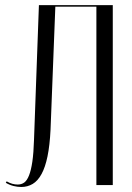

<svg xmlns="http://www.w3.org/2000/svg" viewBox="-20 -719 513 746"><path d="M2.5 -8.8Q17.2 -0.1 32.6 3.7Q47.9 7.5 62.8 7.5Q87.1 7.5 107.1 -4.4Q127 -16.2 141.4 -42.8Q155.9 -69.2 164.6 -111.6Q173.4 -154 176.4 -215.6L195 -693H354.5V0H418.2V-699H131.2L112.2 -177Q110.6 -124.6 105.7 -91.1Q100.8 -57.5 92.8 -37.4Q84.9 -17.4 74.1 -9.7Q63.2 -2 49 -2Q38.4 -2 27.8 -4.9Q17.1 -7.9 5.9 -14.4Z"/></svg>

Font: Moniqa Black
Style: Regular
Weight: 900
Designer: Rajesh Rajput
Foundry: Rajesh Rajput
Version: Version 1.000